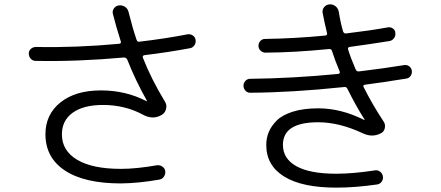

<svg xmlns="http://www.w3.org/2000/svg" viewBox="-20 -819 2040 889"><path d="M144.5 -537.1Q131.8 -537.1 122.6 -546.9Q113.3 -556.6 113.3 -571.3Q113.3 -584 123 -592.8Q132.8 -601.6 147.5 -601.6Q331.1 -597.7 531.2 -616.2Q543 -618.2 539.1 -627.9Q517.6 -695.3 502.9 -753.9Q499 -767.6 507.3 -779.8Q515.6 -792 530.3 -793.9Q545.9 -795.9 558.6 -787.6Q571.3 -779.3 575.2 -763.7Q592.8 -692.4 612.3 -634.8Q616.2 -624 626 -626Q749 -640.6 848.6 -660.2Q861.3 -662.1 872.6 -654.8Q883.8 -647.5 885.7 -633.8Q887.7 -620.1 879.9 -608.9Q872.1 -597.7 859.4 -595.7Q759.8 -577.1 648.4 -563.5Q638.7 -561.5 641.6 -551.8Q679.7 -454.1 744.1 -347.7Q753.9 -332 748.5 -313Q743.2 -293.9 725.6 -285.2Q686.5 -263.7 641.6 -288.1Q558.6 -333 457 -333Q366.2 -333 316.4 -296.9Q266.6 -260.7 266.6 -197.3Q266.6 -121.1 337.4 -79.1Q408.2 -37.1 540 -37.1Q610.4 -37.1 706.1 -53.7Q719.7 -55.7 731.4 -47.9Q743.2 -40 745.1 -27.3Q747.1 -13.7 739.3 -1.5Q731.4 10.7 716.8 12.7Q622.1 29.3 540 30.3Q371.1 30.3 280.8 -29.3Q190.4 -88.9 190.4 -197.3Q190.4 -289.1 259.8 -344.7Q329.1 -400.4 447.3 -400.4Q562.5 -400.4 658.2 -350.6H660.2V-352.5Q606.4 -448.2 569.3 -543Q563.5 -553.7 552.7 -552.7Q336.9 -533.2 144.5 -537.1Z M1137.7 -389.6Q1125 -389.6 1116.2 -399.4Q1107.4 -409.2 1107.4 -421.9Q1107.4 -434.6 1116.2 -444.3Q1125 -454.1 1137.7 -454.1Q1332 -456.1 1544.9 -476.6Q1556.6 -478.5 1552.7 -488.3Q1530.3 -541 1517.6 -582Q1514.6 -593.8 1502 -591.8Q1344.7 -576.2 1209 -575.2Q1196.3 -575.2 1186.5 -584.5Q1176.8 -593.8 1176.8 -606.9Q1176.8 -620.1 1185.5 -629.4Q1194.3 -638.7 1207 -638.7Q1342.8 -640.6 1485.4 -654.3Q1497.1 -656.2 1494.1 -666Q1482.4 -713.9 1473.6 -760.7Q1471.7 -775.4 1481.4 -786.6Q1491.2 -797.9 1505.9 -798.8Q1521.5 -799.8 1533.7 -790Q1545.9 -780.3 1548.8 -763.7Q1556.6 -713.9 1568.4 -673.8Q1572.3 -663.1 1582 -664.1Q1696.3 -677.7 1776.4 -692.4Q1789.1 -694.3 1799.3 -687Q1809.6 -679.7 1810.5 -667Q1812.5 -653.3 1804.2 -642.1Q1795.9 -630.9 1783.2 -628.9Q1697.3 -615.2 1598.6 -601.6Q1588.9 -599.6 1591.8 -589.8Q1604.5 -548.8 1627 -497.1Q1631.8 -487.3 1641.6 -488.3Q1755.9 -502 1851.6 -517.6Q1864.3 -519.5 1874.5 -512.2Q1884.8 -504.9 1886.7 -491.7Q1888.7 -478.5 1881.3 -467.8Q1874 -457 1861.3 -455.1Q1751 -437.5 1669.9 -426.8Q1658.2 -424.8 1664.1 -415Q1704.1 -335 1755.9 -256.8Q1765.6 -243.2 1761.7 -225.6Q1757.8 -208 1742.2 -201.2Q1704.1 -181.6 1661.1 -201.2Q1551.8 -252.9 1453.1 -252.9Q1290 -252.9 1290 -148.4Q1290 -84 1352.5 -49.3Q1415 -14.6 1537.1 -14.6Q1615.2 -14.6 1716.8 -30.3Q1729.5 -32.2 1740.2 -23.9Q1751 -15.6 1752.9 -2Q1754.9 11.7 1747.1 22.5Q1739.3 33.2 1725.6 35.2Q1624 49.8 1537.1 49.8Q1378.9 49.8 1295.9 -1.5Q1212.9 -52.7 1212.9 -147.5Q1212.9 -179.7 1224.1 -207Q1235.4 -234.4 1260.7 -260.3Q1286.1 -286.1 1335.4 -301.8Q1384.8 -317.4 1453.1 -317.4Q1559.6 -317.4 1666 -263.7H1668V-265.6Q1627 -330.1 1588.9 -407.2Q1584 -418 1573.2 -416Q1331.1 -390.6 1137.7 -389.6Z"/></svg>

Font: Rounded-X Mgen+ 2m regular
Style: Regular
Weight: 400
Designer: [Source Han Sans]
Ryoko NISHIZUKA  (kana & ideographs); Paul D. Hunt (Latin, Greek & Cyrillic); Wenlong ZHANG  (bopomofo
Version: Version 1.059.20150602